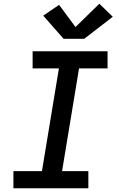

<svg xmlns="http://www.w3.org/2000/svg" viewBox="-20 -1010 640 1030"><path d="M52 0V-92H205L296 -643H155V-735H557V-643H404L313 -92H454V0ZM321 -802 212 -926 297 -984 385 -865 513 -990 585 -920 432 -802Z"/></svg>

Font: Iosevka Slab Semibold Extended
Style: Italic
Weight: 600
Width: 7
Italic angle: -9°
Monospace: yes
Designer: Belleve Invis
Foundry: Belleve Invis
Version: Version 11.1.0; ttfautohint (v1.8.3)